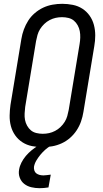

<svg xmlns="http://www.w3.org/2000/svg" viewBox="-20 -763 540 1006"><path d="M203 8Q175 8 147.5 2.5Q120 -3 97.5 -17.5Q75 -32 59.5 -54Q44 -76 37 -102.5Q30 -129 30.5 -157.5Q31 -186 35 -214L92 -559Q96 -584 105 -608.5Q114 -633 128 -655Q142 -677 162.5 -694.5Q183 -712 206.5 -723Q230 -734 255.5 -738.5Q281 -743 306 -743Q334 -743 361.5 -737.5Q389 -732 411.5 -717.5Q434 -703 449.5 -681Q465 -659 472 -632.5Q479 -606 479 -577.5Q479 -549 474 -521L417 -176Q413 -151 404.5 -126.5Q396 -102 381.5 -80Q367 -58 347 -40.5Q327 -23 303 -12Q279 -1 253.5 3.5Q228 8 203 8ZM204 -62Q221 -62 237 -65.5Q253 -69 268.5 -77Q284 -85 297 -97.5Q310 -110 319 -124.5Q328 -139 332.5 -155Q337 -171 340 -187L397 -532Q400 -549 400.5 -566.5Q401 -584 398 -600Q395 -616 387 -630.5Q379 -645 367 -655Q355 -665 338.5 -669Q322 -673 305 -673Q288 -673 272 -669.5Q256 -666 240.5 -658Q225 -650 212 -637.5Q199 -625 190 -610.5Q181 -596 176.5 -580Q172 -564 169 -548L112 -203Q110 -186 109 -168.5Q108 -151 111 -135Q114 -119 122 -104.5Q130 -90 142 -80Q154 -70 170.5 -66Q187 -62 204 -62ZM187 223Q165 223 144 218Q123 213 107 200.5Q91 188 83.5 168Q76 148 80 126Q83 107 92.5 88.5Q102 70 115.5 54Q129 38 145.5 24.5Q162 11 180 0L194 -8H248L247 0Q231 9 217 21.5Q203 34 191.5 48Q180 62 170.5 78Q161 94 158 111Q157 121 160 130.5Q163 140 170.5 145.5Q178 151 187.5 153.5Q197 156 208 156Q217 156 226 154.5Q235 153 246 152L234 219Q222 221 210.5 222Q199 223 187 223Z"/></svg>

Font: Iosevka Algr
Style: Italic
Weight: 400
Italic angle: -9°
Monospace: yes
Designer: Belleve Invis
Foundry: Belleve Invis
Version: Version 26.0.2; ttfautohint (v1.8.3)